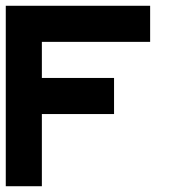

<svg xmlns="http://www.w3.org/2000/svg" viewBox="-20 -645 665 665"><path d="M125 0H0V-625H500V-500H125V-375H375V-250H125Z"/></svg>

Font: Tiny5
Style: Regular
Weight: 400
Designer: Stefan Schmidt
Foundry: Made with Bits'n'Picas by Kreative Software
Version: Version 1.002; ttfautohint (v1.8.4.7-5d5b)